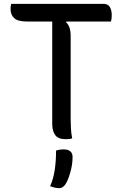

<svg xmlns="http://www.w3.org/2000/svg" viewBox="-20 -720 640 1000"><path d="M356 1Q343 5 323 5Q283 5 267.5 -16.5Q252 -38 252 -75V-608H119Q73 -608 54 -625.5Q35 -643 35 -673Q35 -687 38 -700H519Q542 -700 552 -683.5Q562 -667 562 -641Q562 -631 561 -623Q560 -615 558 -608H326L324 -604Q348 -583 348 -533V-101Q348 -76 349.5 -50Q351 -24 356 1ZM272 64Q290 58 310 58Q358 58 358 98Q358 135 347 175Q336 215 322 238Q308 260 289 260Q276 260 264 257Q252 254 241 250Q258 212 265 165.5Q272 119 272 64Z"/></svg>

Font: Recursive Sn Csl St
Style: Regular
Weight: 400
Version: Version 1.079;hotconv 1.0.112;makeotfexe 2.5.65598; ttfautoh